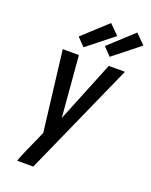

<svg xmlns="http://www.w3.org/2000/svg" viewBox="-177 -1079 922 1172"><g transform="rotate(20 284.0 -493.0)"><path d="M84 0Q98 -38 114.5 -75.5Q131 -113 148 -150L176 -214L113 -735H218L251 -338L412 -735H517L189 0ZM398 -789 348 -841 506 -986 568 -924ZM228 -789 178 -841 336 -986 398 -924Z"/></g></svg>

Font: Iosevka Semibold
Style: Italic
Weight: 600
Italic angle: -9°
Monospace: yes
Designer: Belleve Invis
Foundry: Belleve Invis
Version: Version 32.5.0; ttfautohint (v1.8.4)